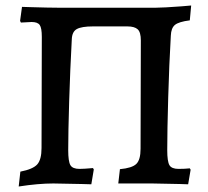

<svg xmlns="http://www.w3.org/2000/svg" viewBox="-20 -667 756 698"><path d="M54 -43Q100 -52 115.5 -69.5Q131 -87 131 -129L132 -533Q132 -565 124.5 -576Q117 -587 95 -587L56 -585L53 -591L60 -642L92 -641Q158 -639 188 -639H548Q573 -639 640 -644L675 -647L670 -593Q630 -588 616 -576.5Q602 -565 601 -537Q595 -434 591.5 -312.5Q588 -191 588 -121Q588 -80 596 -66.5Q604 -53 629 -53Q652 -53 670 -55L673 -50L664 3L635 2L534 0H410L416 -52Q460 -56 475.5 -71Q491 -86 491 -126L492 -520Q492 -550 480.5 -560.5Q469 -571 443 -571H318Q277 -571 259.5 -561.5Q242 -552 241 -524Q235 -414 231.5 -300Q228 -186 228 -121Q228 -80 236 -66.5Q244 -53 269 -53Q285 -53 318 -56L321 -51L312 3L278 2L174 0Q119 0 48 11Z"/></svg>

Font: Alegreya SC Medium
Style: Regular
Weight: 500
Designer: Juan Pablo del Peral
Foundry: Huerta Tipografica
Version: Version 2.007; ttfautohint (v1.6)